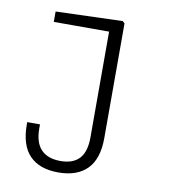

<svg xmlns="http://www.w3.org/2000/svg" viewBox="-81 -582 782 865"><g transform="rotate(10 310.0 -149.0)"><path d="M242.5 212Q156.5 212 111.2 165.2Q66 118.5 66 23.5V13H124.5V31.5Q124.5 96.5 155 128Q185.5 159.5 243.5 159.5Q301 159.5 329.8 128.2Q358.5 97 358.5 31.5V-480L381 -452.5H105.5V-500L411 -510L420.5 -501V23.5Q420.5 118.5 374.8 165.2Q329 212 242.5 212Z"/></g></svg>

Font: Monaspace Neon Var
Style: Regular
Weight: 400
Designer: Riley Cran and the Lettermatic Team
Version: Version 1.000 (Monaspace Neon Var)